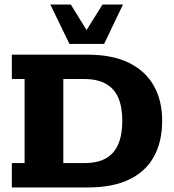

<svg xmlns="http://www.w3.org/2000/svg" viewBox="-20 -823 765 843"><path d="M32 0V-107H88V-476H32V-583H364Q473 -583 545.5 -547.5Q618 -512 655 -447Q692 -382 692 -293Q692 -201 656 -135.5Q620 -70 547.5 -35Q475 0 365 0ZM258 -107H349Q409 -107 445.5 -128Q482 -149 499.5 -190.5Q517 -232 517 -293Q517 -353 499.5 -393.5Q482 -434 445 -455Q408 -476 349 -476H258ZM285 -630 201 -803H291L360 -691L430 -803H520L437 -630Z"/></svg>

Font: Rokkitt ExtraBold
Style: Regular
Weight: 800
Version: Version 3.103